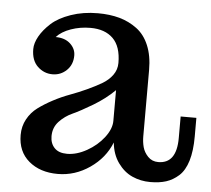

<svg xmlns="http://www.w3.org/2000/svg" viewBox="-44 -586 712 647"><g transform="rotate(5 311.5 -262.5)"><path d="M142.1 -111.8Q142.1 -87.4 156.5 -72.3Q170.9 -57.1 199.2 -57.1Q231.4 -57.1 265.9 -76.4Q300.3 -95.7 322.8 -125Q345.2 -154.3 345.2 -181.2V-285.2Q314 -254.4 273.2 -230Q232.4 -205.6 206.3 -193.8Q180.2 -182.1 161.1 -161.6Q142.1 -141.1 142.1 -111.8ZM623 -152.8Q623 -104 612.8 -70.3Q602.5 -36.6 583 -19Q563.5 -1.5 540.5 5.9Q517.6 13.2 486.8 13.2Q454.1 13.2 425.8 0.5Q397.5 -12.2 377.2 -40.5Q356.9 -68.8 353 -108.9Q332 -55.7 282 -21.2Q231.9 13.2 173.8 13.2Q113.8 13.2 75.9 -18.8Q38.1 -50.8 38.1 -106.9Q38.1 -136.2 51.3 -160.4Q64.5 -184.6 86.2 -200.7Q107.9 -216.8 135.5 -231.4Q163.1 -246.1 191.7 -256.6Q220.2 -267.1 247.8 -279.8Q275.4 -292.5 297.1 -305.2Q318.8 -317.9 332 -336.2Q345.2 -354.5 345.2 -377Q345.2 -432.6 317.9 -459.7Q290.5 -486.8 241.2 -486.8Q206.5 -486.8 175.3 -475.8Q144 -464.8 127 -445.8Q158.2 -445.8 176.5 -429Q194.8 -412.1 194.8 -389.2Q194.8 -358.4 174.8 -339.1Q154.8 -319.8 127 -319.8Q98.1 -319.8 76.7 -340.1Q55.2 -360.4 55.2 -398.9Q55.2 -418.9 68.1 -442.1Q81.1 -465.3 105.2 -487.3Q129.4 -509.3 170.9 -523.7Q212.4 -538.1 262.2 -538.1Q302.2 -538.1 335 -529.1Q367.7 -520 394.3 -500.2Q420.9 -480.5 435.5 -445.6Q450.2 -410.6 450.2 -362.8V-138.2Q450.2 -119.1 454.8 -101.8Q459.5 -84.5 473.1 -70.3Q486.8 -56.2 507.8 -56.2Q569.8 -56.2 569.8 -143.1V-215.8H623Z"/></g></svg>

Font: Trocchi
Style: Regular
Weight: 400
Designer: vernon adams
Version: Version 1.0; ttfautohint (v0.8) -l 6 -r 50 -G 100